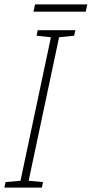

<svg xmlns="http://www.w3.org/2000/svg" viewBox="-39 -851 416 871"><path d="M113 -798H350L357 -831H120ZM-19 0H151L156 -25L91 -31L229 -682L297 -689L303 -714H132L127 -689L192 -682L54 -31L-14 -25Z"/></svg>

Font: Noto Sans SemiCondensed ExtraLight
Style: Italic
Weight: 200
Width: 4
Italic angle: -12°
Designer: Monotype Design Team
Foundry: Monotype Imaging Inc.
Version: Version 2.013